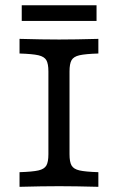

<svg xmlns="http://www.w3.org/2000/svg" viewBox="-20 -721 455 741"><path d="M166.8 -125.8V-445.2Q166.8 -475 158.9 -488.7Q151 -502.4 128.4 -507.7Q105.9 -512.9 55.4 -514.5V-571Q144.1 -568.5 208.2 -568.5Q268.6 -568.5 359.6 -571V-514.5Q309.1 -512.9 286.6 -507.7Q264.1 -502.5 256.2 -488.8Q248.3 -475 248.3 -445.2V-125.8Q248.3 -96 256.2 -82.3Q264.1 -68.5 286.7 -63.3Q309.2 -58.1 359.6 -56.5V0Q268.6 -2.4 208.2 -2.4Q144.1 -2.4 55.4 0V-56.5Q106 -58.1 128.5 -63.3Q151 -68.5 158.9 -82.2Q166.8 -95.9 166.8 -125.8ZM63.9 -700.8H352.6V-640.3H63.9Z"/></svg>

Font: Playfair Micro SmCond SmLight
Style: Regular
Weight: 360
Width: 4
Designer: Claus Eggers Sørensen
Foundry: Claus Eggers Sørensen
Version: Version 2.100;Glyphs 3.2 (3219)